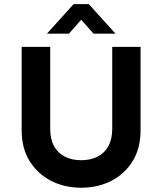

<svg xmlns="http://www.w3.org/2000/svg" viewBox="-20 -879 771 913"><path d="M366.2 13.7Q287.1 13.7 223.1 -19Q159.2 -51.8 121.1 -112.8Q83 -173.8 83 -258.8V-656.2H218.8V-266.6Q218.8 -216.8 237.3 -183.6Q255.9 -150.4 289.1 -133.8Q322.3 -117.2 366.2 -117.2Q410.2 -117.2 443.4 -133.8Q476.6 -150.4 495.1 -183.6Q513.7 -216.8 513.7 -266.6V-656.2H648.4V-258.8Q648.4 -173.8 610.8 -112.8Q573.2 -51.8 509.3 -19Q445.3 13.7 366.2 13.7ZM203.1 -718.8 330.1 -859.4H402.3L529.3 -718.8H424.8L366.2 -785.2L307.6 -718.8Z"/></svg>

Font: Sen
Style: Bold
Weight: 700
Designer: Kosal Sen, Philatype
Foundry: Philatype
Version: Version 2.000;gftools[0.9.31]